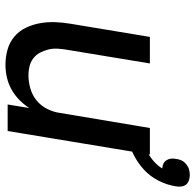

<svg xmlns="http://www.w3.org/2000/svg" viewBox="-26 -680 714 702"><g transform="rotate(90 331.0 -329.0)"><path d="M217 8Q188 8 161.5 0.5Q135 -7 114.5 -24Q94 -41 82 -65.5Q70 -90 65 -117.5Q60 -145 61 -173.5Q62 -202 67 -231L115 -520H212L162 -217Q159 -200 158 -182.5Q157 -165 161 -149Q165 -133 172.5 -118.5Q180 -104 193 -94Q206 -84 222 -80Q238 -76 255 -76Q279 -76 303.5 -83Q328 -90 347.5 -106Q367 -122 378.5 -145Q390 -168 393 -192L448 -520H545L459 0H362L375 -79Q362 -59 344.5 -42Q327 -25 306 -13.5Q285 -2 262 3Q239 8 217 8ZM483 -436 468 -485Q486 -490 504 -496.5Q522 -503 539 -512.5Q556 -522 571 -535.5Q586 -549 596 -565Q586 -566 578.5 -569.5Q571 -573 566 -580.5Q561 -588 560 -597Q559 -606 561 -615Q562 -626 566.5 -635.5Q571 -645 580 -652.5Q589 -660 599 -663Q609 -666 620 -666Q630 -666 640 -662.5Q650 -659 655.5 -651.5Q661 -644 662 -634Q663 -624 661 -613Q656 -582 640.5 -551.5Q625 -521 600 -498Q575 -475 544.5 -460Q514 -445 483 -436Z"/></g></svg>

Font: Iosevka Aile Medium Oblique
Style: Regular
Weight: 500
Italic angle: -9°
Designer: Belleve Invis
Foundry: Belleve Invis
Version: Version 31.1.0; ttfautohint (v1.8.4)